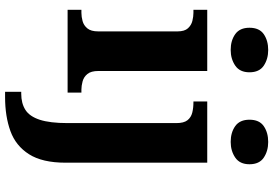

<svg xmlns="http://www.w3.org/2000/svg" viewBox="-176 -634 1050 737"><g transform="rotate(90 348.5 -265.0)"><path d="M17 0V-53H29Q44 -53 60.5 -57.5Q77 -62 88.5 -75.9Q100 -89.8 100 -117.7V-422Q100 -448.9 88 -462Q76 -475 59.5 -479Q43 -483 29 -483H17V-536H252V-118Q252 -90 263.5 -76Q275 -62 292 -57.5Q309 -53 323 -53H335V0ZM171.1 -626Q135 -626 110.5 -643.5Q86 -661 86 -698Q86 -736 110.7 -753Q135.5 -770 171.5 -770Q206 -770 231.5 -753Q257 -736 257 -698Q257 -661 231.4 -643.5Q205.8 -626 171.1 -626ZM332 240V178H339.2Q376 178 401.2 162Q426.3 146.1 439.2 106.9Q452 67.7 452 0V-417.4Q452 -446.2 441 -460.1Q430 -474 411.8 -478.5Q393.6 -483 372 -483H369V-536H604V8Q604 97 571.6 148Q539.2 199 482.6 219.5Q426.1 240 352.3 240ZM524.2 -626Q488 -626 463.5 -643.5Q439 -661 439 -698Q439 -736 463.8 -753Q488.5 -770 524.5 -770Q559 -770 584.5 -753Q610 -736 610 -698Q610 -661 584.4 -643.5Q558.8 -626 524.2 -626Z"/></g></svg>

Font: Noto Serif Armenian
Style: Regular
Weight: 400
Designer: Monotype Design Team
Foundry: Monotype Imaging Inc.
Version: Version 2.007